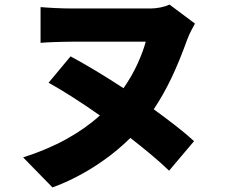

<svg xmlns="http://www.w3.org/2000/svg" viewBox="-20 -743 996 838"><path d="M831 -640Q823 -626 814 -608.5Q805 -591 797 -570Q762 -473 727.5 -401Q693 -329 651 -266Q702 -229 747 -194Q792 -159 827 -127L718 2Q685 -30 641.5 -66.5Q598 -103 549 -141Q477 -70 388.5 -14Q300 42 209 75L81 -56Q187 -90 270 -136Q353 -182 416 -239Q355 -282 297 -319Q239 -356 192 -382L288 -497Q340 -469 399 -433.5Q458 -398 519 -358Q556 -411 580.5 -465Q605 -519 616 -561H293Q277 -561 258 -560.5Q239 -560 220 -559.5Q201 -559 184.5 -558Q168 -557 157 -556V-712Q168 -711 184 -710Q200 -709 218.5 -708Q237 -707 256.5 -706.5Q276 -706 293 -706H638Q658 -706 680.5 -710.5Q703 -715 720 -723Z"/></svg>

Font: Kinto Sans Black
Style: Regular
Weight: 900
Designer: Authors: Ryoko NISHIZUKA  (kana & ideographs); Paul D. Hunt (Latin, Greek & Cyrillic); Wenlong ZHANG  (bopomofo); Sandol
Foundry: Adobe Systems Incorporated, ookami Inc.
Version: Version 0.001